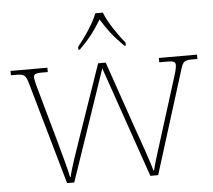

<svg xmlns="http://www.w3.org/2000/svg" viewBox="-53 -824 977 882"><g transform="rotate(-5 435.0 -383.0)"><path d="M326 -619V-606H333C383 -656 405 -687 435 -736C465 -687 488 -656 538 -606H545V-619C514 -657 469 -721 453 -766H418C402 -721 357 -657 326 -619ZM89 -463 221 0H254L428 -511L605 0H641L787 -467C800 -510 804 -516 845 -516H867V-536H691V-516H728C762 -516 766 -509 766 -496C766 -481 758 -456 749 -428L679 -205C654 -124 631 -56 624 -23H621C612 -61 571 -175 554 -223L446 -536H411L297 -206C280 -157 246 -60 240 -27H237C231 -60 205 -152 192 -200L129 -425C123 -445 112 -485 112 -496C112 -509 116 -516 150 -516H177V-536H7V-516H30C71 -516 76 -510 89 -463Z"/></g></svg>

Font: Noto Serif Malayalam Thin
Style: Regular
Weight: 100
Designer: Indian type Foundry, Jelle Bosma, Monotype Design Team
Foundry: Monotype Imaging Inc.
Version: Version 2.104